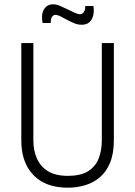

<svg xmlns="http://www.w3.org/2000/svg" viewBox="-20 -860 628 892"><path d="M295 12Q257 12 223.5 3.5Q190 -5 163.5 -23Q137 -41 118 -67.5Q99 -94 89 -129Q79 -164 79 -209V-660H135V-208Q135 -160 152 -122.5Q169 -85 204 -64Q239 -43 296 -43Q353 -43 387.5 -63.5Q422 -84 437.5 -121.5Q453 -159 453 -208V-660H509V-209Q509 -147 491.5 -104.5Q474 -62 444 -36.5Q414 -11 375.5 0.5Q337 12 295 12ZM359 -745Q342 -745 325 -752Q308 -759 291.5 -768Q275 -777 261 -784Q247 -791 237 -791Q228 -791 221.5 -781.5Q215 -772 216 -753H178Q173 -779 177 -798Q181 -817 194 -828.5Q207 -840 226 -840Q242 -840 259.5 -832.5Q277 -825 294 -816.5Q311 -808 326.5 -801Q342 -794 352 -794Q363 -794 370 -804.5Q377 -815 376 -832H414Q418 -808 413 -788Q408 -768 395 -756.5Q382 -745 359 -745Z"/></svg>

Font: Bricolage Grotesque SemiCondensed ExtraLight
Style: Regular
Weight: 250
Width: 4
Designer: Mathieu Triay
Foundry: Atelier Triay
Version: Version 1.000;gftools[0.9.30]